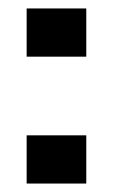

<svg xmlns="http://www.w3.org/2000/svg" viewBox="-20 -434 267 454"><path d="M43 -300V-414H184V-300ZM43 0V-114H184V0Z"/></svg>

Font: Big Shoulders Display
Style: Bold
Weight: 700
Designer: Patric King
Foundry: XO Type Co
Version: Version 1.000; ttfautohint (v1.8.2)